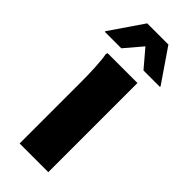

<svg xmlns="http://www.w3.org/2000/svg" viewBox="-252 -796 833 833"><g transform="rotate(45 164.0 -380.0)"><path d="M-5 -604H96L164 -684L232 -604H333V-608L229 -760H99L-5 -608ZM76 -380V0H252V-547H69L66 -539C74 -503 76 -420 76 -380Z"/></g></svg>

Font: Kufam Arabic Latin Roman Bold
Style: Regular
Weight: 700
Designer: Wael Morcos & Artur Schmal
Version: Version 1.200;PS 001.200;hotconv 1.0.88;makeotf.lib2.5.64775